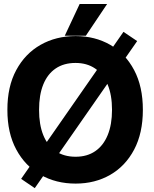

<svg xmlns="http://www.w3.org/2000/svg" viewBox="-20 -912 776 966"><path d="M154.9 34.6 86.3 -12.1 601.2 -751.8 670.1 -705.3ZM698.8 -359.4Q698.8 -242.4 654.9 -159.3Q611 -76.3 534.5 -32.3Q457.9 11.7 360.4 11.7Q261.9 11.7 184.3 -32.4Q106.6 -76.6 61.8 -159.8Q16.9 -243 17.2 -359.4Q16.9 -476.6 61.8 -559.5Q106.6 -642.5 184.3 -686.5Q261.9 -730.5 360.4 -730.5Q457.9 -730.5 534.4 -686.5Q610.8 -642.5 654.8 -559.5Q698.8 -476.6 698.8 -359.4ZM543.6 -359.4Q543.6 -433.9 521.6 -486.6Q499.6 -539.3 458.6 -567.3Q417.6 -595.3 359.8 -595.3Q301 -595.3 259.9 -567.3Q218.8 -539.3 197.6 -486.6Q176.4 -433.9 176.6 -359.4Q176.4 -285.2 197.7 -232.3Q219 -179.5 260.3 -151.5Q301.6 -123.4 360.4 -123.4Q418.4 -123.4 459.2 -151.5Q500.1 -179.5 521.8 -232.3Q543.6 -285.2 543.6 -359.4ZM305.9 -732.2 380.7 -891.8H518.9L411.9 -732.2Z"/></svg>

Font: Inter Display V
Style: Regular
Weight: 400
Designer: Rasmus Andersson
Foundry: rsms
Version: Version 3.015;git-src